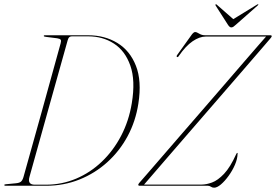

<svg xmlns="http://www.w3.org/2000/svg" viewBox="-20 -864 1284 893"><path d="M0 -3.5Q0 -6.5 6.5 -7L53 -11.5Q70 -13 77.2 -19Q84.5 -25 89 -40Q132 -194 175.5 -349.5Q219 -505 262 -662.5Q265.5 -674.5 262.2 -679.2Q259 -684 245.5 -686L194 -692.5Q183.5 -693.5 183.5 -697Q183.5 -700 188 -700H390Q467 -700 525.8 -664.2Q584.5 -628.5 612.2 -558Q640 -487.5 623.5 -382Q611 -300.5 573.8 -231Q536.5 -161.5 479.2 -109.8Q422 -58 349.5 -29Q277 0 194 0H5.5Q0 0 0 -3.5ZM194 -5Q267.5 -5 333.8 -33Q400 -61 453.5 -112Q507 -163 543.2 -232.2Q579.5 -301.5 593 -384Q610.5 -490 586.2 -558.8Q562 -627.5 510 -661.2Q458 -695 390.5 -695H314Q307.5 -695 302.8 -691.5Q298 -688 295 -677.5Q249.5 -515.5 205 -356.2Q160.5 -197 117 -41Q107 -5 141.5 -5ZM947.5 0H629.5Q623 0 623 -5Q623.5 -8 627.5 -13Q635 -21.5 662 -52.5Q689 -83.5 729.5 -130.5Q770 -177.5 819 -234Q868 -290.5 919.8 -350.2Q971.5 -410 1020.8 -467Q1070 -524 1111.2 -571.8Q1152.5 -619.5 1180.5 -651.8Q1208.5 -684 1217.5 -694H937Q908 -694 876 -672.2Q844 -650.5 811.5 -603.5Q807 -595.5 802.5 -600Q799.5 -603 804.5 -609L873 -704.5Q881.5 -715 887.5 -715Q894.5 -715 906.5 -707.5Q918.5 -700 934 -700H1237Q1244 -700 1244 -695.5Q1243.5 -693 1242 -691.2Q1240.5 -689.5 1239 -687Q1236 -683.5 1211.8 -655.2Q1187.5 -627 1148 -581.2Q1108.5 -535.5 1059.8 -479.2Q1011 -423 958.5 -362.2Q906 -301.5 855.2 -243Q804.5 -184.5 761.8 -135Q719 -85.5 689.5 -51.2Q660 -17 650 -5.5H917.5Q939.5 -5.5 966.2 -15.2Q993 -25 1022 -55.5Q1051 -86 1079 -148Q1082 -153.5 1083.5 -153Q1086 -153 1085 -149Q1084.5 -125 1072.8 -97.8Q1061 -70.5 1043.2 -46Q1025.5 -21.5 1007.5 -6.2Q989.5 9 976 9Q967.5 9 961 4.5Q954.5 0 947.5 0ZM1077 -749Q1070.5 -743 1065.8 -739.8Q1061 -736.5 1055.5 -736.5Q1048 -736.5 1040 -749L983 -838Q981 -842 983 -844Q985 -845.5 988.5 -842L1065 -775L1174.5 -842Q1180 -845.5 1181 -844Q1183 -842 1178 -838Z"/></svg>

Font: Fraunces 144pt Thin
Style: Italic
Weight: 100
Italic angle: -16°
Version: Version 1.000;[b76b70a41]